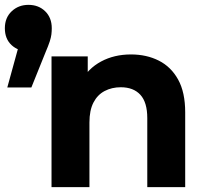

<svg xmlns="http://www.w3.org/2000/svg" viewBox="-38 -770 850 790"><path d="M-8 -410 58 -650 80 -559Q37 -559 9.5 -584.5Q-18 -610 -18 -654Q-18 -697 10 -723.5Q38 -750 79 -750Q121 -750 148 -723.5Q175 -697 175 -654Q175 -641 173.5 -628.5Q172 -616 166.5 -599Q161 -582 149 -554L91 -410ZM501 -546Q565 -546 615.5 -520.5Q666 -495 695 -442.5Q724 -390 724 -308V0H568V-284Q568 -349 539.5 -380Q511 -411 459 -411Q422 -411 392.5 -395.5Q363 -380 346.5 -348Q330 -316 330 -266V0H174V-538H323V-389L295 -434Q324 -488 378 -517Q432 -546 501 -546Z"/></svg>

Font: MOST Montserrat
Style: Bold
Weight: 700
Designer: Julieta Ulanovsky
Foundry: Julieta Ulanovsky
Version: Version 8.000;March 11, 2024;FontCreator 15.0.0.2926 64-bit